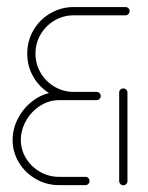

<svg xmlns="http://www.w3.org/2000/svg" viewBox="-20 -539 430 559"><path d="M240.7 -12.2Q240.7 -7 237.2 -3.5Q233.7 0 228.9 0H151.9Q115.2 0 84.1 -18Q53 -35.9 34.8 -66.3Q16.7 -96.7 16.7 -131.5Q16.7 -166.3 34.8 -198.7Q53 -231.1 84.1 -251.3Q115.2 -271.5 151.9 -271.5H211.1V-247.4H151.9Q122.2 -247.4 96.5 -230.7Q70.7 -214.1 55.7 -187.2Q40.7 -160.4 40.7 -131.5Q40.7 -103 55.7 -78.3Q70.7 -53.7 96.3 -38.9Q121.9 -24.1 151.9 -24.1H228.9Q233.7 -24.1 237.2 -20.6Q240.7 -17 240.7 -12.2ZM339.3 0.4Q334.1 0.4 330.6 -3.1Q327 -6.7 327 -11.5V-269.6Q327 -274.4 330.6 -278Q334.1 -281.5 339.3 -281.5Q344.1 -281.5 347.6 -278Q351.1 -274.4 351.1 -269.6V-11.5Q351.1 -6.7 347.6 -3.1Q344.1 0.4 339.3 0.4ZM357.4 -506.7Q357.4 -501.5 353.9 -498Q350.4 -494.4 345.6 -494.4H194.8Q164.4 -494.4 138.9 -479.4Q113.3 -464.4 98.3 -438.9Q83.3 -413.3 83.3 -383Q83.3 -352.6 98.3 -327Q113.3 -301.5 138.9 -286.5Q164.4 -271.5 194.8 -271.5H261.1Q265.9 -271.5 269.6 -268Q273.3 -264.4 273.3 -259.6Q273.3 -254.8 269.8 -251.1Q266.3 -247.4 261.1 -247.4H194.8Q158.1 -247.4 126.9 -265.6Q95.6 -283.7 77.4 -314.8Q59.3 -345.9 59.3 -383Q59.3 -420 77.4 -451.1Q95.6 -482.2 126.9 -500.4Q158.1 -518.5 194.8 -518.5H345.6Q350.4 -518.5 353.9 -515Q357.4 -511.5 357.4 -506.7Z"/></svg>

Font: 26F Galaxy Sans Thin
Style: Regular
Weight: 100
Designer: C₂₉H₂₅N₃O₅
Version: Version 1.100